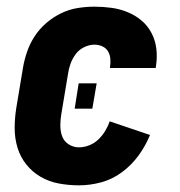

<svg xmlns="http://www.w3.org/2000/svg" viewBox="-20 -548 540 576"><path d="M217 8Q186 8 156.5 2.5Q127 -3 102 -17.5Q77 -32 59 -54.5Q41 -77 32.5 -105Q24 -133 24 -163.5Q24 -194 29 -225L49 -345Q53 -369 61.5 -393.5Q70 -418 84.5 -440Q99 -462 119.5 -479.5Q140 -497 164 -508.5Q188 -520 213.5 -524Q239 -528 263 -528Q289 -528 314.5 -524.5Q340 -521 363 -511.5Q386 -502 404.5 -486.5Q423 -471 434.5 -449Q446 -427 449 -402Q452 -377 448 -350Q448 -349 447.5 -347Q447 -345 447 -344H310Q310 -344 310 -345Q310 -346 310 -346Q312 -359 311 -371.5Q310 -384 304 -394Q298 -404 287 -409Q276 -414 263 -414Q248 -414 232.5 -406.5Q217 -399 207 -385.5Q197 -372 191.5 -356.5Q186 -341 184 -326L164 -206Q161 -189 161 -171.5Q161 -154 166.5 -139Q172 -124 186 -115Q200 -106 217 -106Q232 -106 247.5 -112Q263 -118 275 -129.5Q287 -141 295.5 -155Q304 -169 309 -184L430 -143Q417 -111 396 -82Q375 -53 346 -31.5Q317 -10 283.5 -1Q250 8 217 8ZM204 -222 216 -298H270L257 -222Z"/></svg>

Font: Iosevka SS04 Heavy
Style: Italic
Weight: 900
Italic angle: -9°
Monospace: yes
Designer: Belleve Invis
Foundry: Belleve Invis
Version: Version 19.0.0; ttfautohint (v1.8.4)